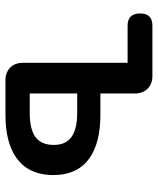

<svg xmlns="http://www.w3.org/2000/svg" viewBox="44 -636 591 720"><g transform="rotate(90 340.0 -275.5)"><path d="M215 -229V-65C215 -26 241 0 280 0H411C543 0 636 -52 636 -180C636 -305 543 -356 411 -356H330V-486C330 -525 304 -551 265 -551H180H76C45 -551 30 -536 30 -505C30 -474 45 -458 76 -458H215ZM493 -112C473 -98 443 -91 402 -91H330V-180V-269H402C484 -269 523 -241 523 -181C523 -150 513 -127 493 -112Z"/></g></svg>

Font: GenSenRounded2 TW M
Style: Regular
Weight: 500
Version: Version 2.100;PS 2.1;hotconv 16.6.51;makeotf.lib2.5.65220 DE